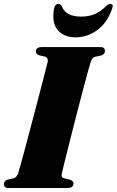

<svg xmlns="http://www.w3.org/2000/svg" viewBox="-24 -934 581 954"><path d="M283 -71Q278 -52.5 296.5 -47.5L324.5 -41Q341 -35 341 -22.5Q341 0 312.5 0H19.5Q5.5 0 0.5 -5.2Q-4.5 -10.5 -4.5 -19Q-4.5 -35.5 13.5 -41.5L44 -48Q60 -52.5 67.5 -77Q71.5 -90 83 -131.8Q94.5 -173.5 110 -231.8Q125.5 -290 142.2 -353.8Q159 -417.5 174 -475.2Q189 -533 199.5 -573.8Q210 -614.5 213 -626Q217 -648 198 -653L170 -659.5Q154.5 -665 154.5 -677.5Q154.5 -700 183 -700H473.5Q488 -700 492.8 -694.5Q497.5 -689 497.5 -681Q497.5 -664.5 479.5 -658.5L449 -652Q440 -649.5 435.5 -643.8Q431 -638 425.5 -622.5Q422 -612.5 413 -579.2Q404 -546 391.2 -498Q378.5 -450 364.2 -394.8Q350 -339.5 336 -284.8Q322 -230 310.5 -183.8Q299 -137.5 291.5 -107.2Q284 -77 283 -71ZM378.5 -851.5Q417.5 -851.5 446.8 -864Q476 -876.5 501.5 -902.5Q514 -914.5 523 -914.5Q542.5 -914.5 533 -891Q509 -820.5 459.2 -784.5Q409.5 -748.5 351.5 -748.5Q294 -748.5 263 -784.5Q232 -820.5 244.5 -891Q249 -914.5 267.5 -914.5Q277 -914.5 283 -902.5Q295 -874.5 319.2 -863Q343.5 -851.5 378.5 -851.5Z"/></svg>

Font: Fraunces 72pt S000 Black
Style: Italic
Weight: 900
Italic angle: -16°
Version: Version 1.000; ttfautohint (v1.8.3)